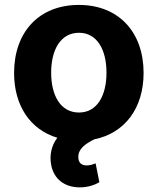

<svg xmlns="http://www.w3.org/2000/svg" viewBox="-20 -573 654 796"><path d="M307.5 -106.5C231.2 -106.5 192.1 -176.5 192.1 -271.7C192.1 -366.8 231.2 -437.1 307.5 -437.1C382.5 -437.1 421.5 -366.8 421.5 -271.7C421.5 -176.5 382.5 -106.5 307.5 -106.5ZM38.4 -270.6C38.4 -135.3 105.1 -35.5 217.7 -1.8C192.8 30.2 184.7 71.7 192.1 110.1C203.1 170.1 248.2 203.8 311.1 203.8C347.3 203.8 374.6 192.5 392 182.5L376.4 104.4C366.8 107.6 355.1 112.9 339.1 112.9C316.4 112.9 304.3 100.1 304.7 77.4C304.3 45.8 331.3 24.1 371.1 4.6C498.6 -21.3 575.3 -125.7 575.3 -270.6C575.3 -439.6 472.3 -552.6 306.8 -552.6C141.3 -552.6 38.4 -439.6 38.4 -270.6Z"/></svg>

Font: Magic Ui Pro
Style: Bold
Weight: 700
Designer: Stefan Endress, Andreas Faust
Version: Version 1.000;FEAKit 1.0